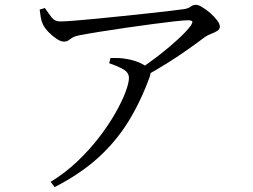

<svg xmlns="http://www.w3.org/2000/svg" viewBox="-20 -727 1040 788"><path d="M142.8 -687.7 164.3 -694Q179.6 -671.6 192.2 -655.3Q204.9 -639 226.7 -639Q242.6 -639 282.1 -641.9Q321.6 -644.8 374.6 -650.1Q427.5 -655.4 484.4 -661.2Q541.3 -667 593.7 -672.8Q646.1 -678.6 684.4 -683.1Q722.6 -687.6 736.9 -689.8Q752.5 -692.4 762.3 -699.8Q772.1 -707.3 784.4 -707.3Q794.3 -707.3 810.4 -697.4Q826.6 -687.5 843.2 -673.1Q859.8 -658.6 871.1 -643.6Q882.4 -628.5 882.4 -618.2Q882.4 -606.9 871.3 -600.1Q860.2 -593.2 845.7 -587.8Q831.1 -582.4 819.7 -574.1Q796.4 -556.3 755.3 -527.1Q714.3 -497.8 664.5 -466.6Q614.7 -435.5 563.7 -408.1L544 -437Q587.3 -465.2 631.1 -499.1Q675 -533 710.4 -565.8Q745.8 -598.5 762.3 -620.9Q771.9 -635.4 768.9 -639.6Q765.9 -643.8 750.3 -643.8Q736.1 -643.8 697 -639.5Q657.9 -635.2 605.4 -628.1Q553 -621.1 496.6 -613Q440.2 -604.8 389.6 -596.7Q339 -588.6 305.5 -582.2Q286.5 -578.5 277 -572.4Q267.6 -566.2 260.8 -561.3Q254 -556.3 241.7 -556.3Q229.4 -556.3 212.2 -567.7Q195 -579.1 179.3 -595.3Q163.5 -611.5 156.3 -626.6Q149.7 -640.2 147.4 -655.6Q145.1 -671 142.8 -687.7ZM428.3 -467.4 433.2 -488.8Q454.5 -489.3 469.1 -488.6Q483.6 -487.8 496.7 -485.5Q526.9 -480.7 550.4 -470.7Q573.9 -460.8 585.3 -449.2Q594.2 -441 596.8 -433.4Q599.4 -425.9 594.2 -410.9Q557 -309.1 506.1 -227Q455.2 -145 382.4 -79.2Q309.7 -13.3 204.4 40.8L187.7 19.5Q247.1 -16.7 297.1 -64.3Q347.1 -111.9 386.4 -163Q425.7 -214.1 453.1 -262.2Q480.5 -310.4 494.9 -348.5Q509.2 -386.6 509.2 -406.6Q509.2 -429.8 485 -443.2Q460.9 -456.5 428.3 -467.4Z"/></svg>

Font: Noto Serif SC
Style: Regular
Weight: 200
Designer: Ryoko NISHIZUKA 西塚涼子 (kana & ideographs); Frank Grießhammer (Latin, Greek & Cyrillic); Wenlong ZHANG 张文龙 (bopomofo); San
Foundry: Adobe
Version: Version 2.001;hotconv 1.1.0;makeotfexe 2.6.0